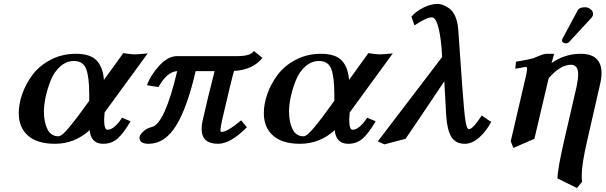

<svg xmlns="http://www.w3.org/2000/svg" viewBox="-20 -718 3075 975"><path d="M365.2 -444.8Q438.5 -444.8 470.7 -410.9Q502.9 -377 507.8 -312L606 -448.2Q643.1 -442.4 662.1 -441.9Q682.1 -441.9 730 -446.8L511.2 -147Q509.3 -123 508.8 -111.8Q508.8 -58.6 525.9 -59.1Q559.1 -59.1 600.1 -120.1L643.1 -102.1Q606 -39.1 575.9 -13.4Q545.9 12.2 503.9 12.2Q441.9 12.2 435.1 -57.1Q359.9 11.7 259.8 12.2Q168.9 12.2 122.1 -29.3Q75.2 -70.8 75.2 -143.1Q75.2 -189.9 93 -241Q110.8 -292 145.5 -338.4Q180.2 -384.8 237.8 -414.8Q295.4 -444.8 365.2 -444.8ZM433.1 -206.1V-241.2Q433.1 -325.2 418 -366.7Q402.8 -408.2 356 -408.2Q316.9 -408.2 285.9 -380.6Q254.9 -353 238 -311Q221.2 -269 212.2 -227.5Q203.1 -186 203.1 -151.9Q203.1 -97.7 220.9 -61.8Q238.8 -25.9 276.9 -25.9Q285.6 -25.9 299.8 -37.8Q314 -49.8 335.9 -76.9Q357.9 -104 372.1 -122.6Q386.2 -141.1 414.1 -180.2Z M1186.5 -433.1Q1252.4 -433.1 1269.5 -459L1312.5 -423.8Q1263.7 -362.8 1168.5 -357.9Q1156.2 -316.9 1107.9 -108.9Q1100.1 -71.8 1099.6 -59.1Q1099.6 -47.9 1104.5 -47.9Q1134.3 -47.9 1204.6 -106.9L1233.9 -71.8Q1149.9 12.2 1087.9 12.2Q1003.9 12.2 1003.9 -63Q1003.9 -85.9 1009.8 -108.9Q1034.7 -220.7 1069.8 -356.9H973.6Q930.7 -170.9 873.8 -79.3Q816.9 12.2 734.9 12.2Q689 12.2 688.5 -18.1Q688.5 -20 689 -22Q689.5 -23.9 689.5 -25.9Q693.4 -37.1 709.5 -52Q725.6 -66.9 751.5 -73.2Q816.4 -89.4 879.9 -356.9Q828.1 -354 784.7 -275.9L726.6 -285.2Q744.6 -336.9 789.1 -385Q833.5 -433.1 879.9 -433.1Z M1609.9 -444.8Q1683.1 -444.8 1715.3 -410.9Q1747.6 -377 1752.4 -312L1850.6 -448.2Q1887.7 -442.4 1906.7 -441.9Q1926.8 -441.9 1974.6 -446.8L1755.9 -147Q1753.9 -123 1753.4 -111.8Q1753.4 -58.6 1770.5 -59.1Q1803.7 -59.1 1844.7 -120.1L1887.7 -102.1Q1850.6 -39.1 1820.6 -13.4Q1790.5 12.2 1748.5 12.2Q1686.5 12.2 1679.7 -57.1Q1604.5 11.7 1504.4 12.2Q1413.6 12.2 1366.7 -29.3Q1319.8 -70.8 1319.8 -143.1Q1319.8 -189.9 1337.6 -241Q1355.5 -292 1390.1 -338.4Q1424.8 -384.8 1482.4 -414.8Q1540 -444.8 1609.9 -444.8ZM1677.7 -206.1V-241.2Q1677.7 -325.2 1662.6 -366.7Q1647.5 -408.2 1600.6 -408.2Q1561.5 -408.2 1530.5 -380.6Q1499.5 -353 1482.7 -311Q1465.8 -269 1456.8 -227.5Q1447.8 -186 1447.8 -151.9Q1447.8 -97.7 1465.6 -61.8Q1483.4 -25.9 1521.5 -25.9Q1530.3 -25.9 1544.4 -37.8Q1558.6 -49.8 1580.6 -76.9Q1602.5 -104 1616.7 -122.6Q1630.9 -141.1 1658.7 -180.2Z M2466.3 -104 2475.1 -100.1Q2449.2 -51.3 2413.3 -19.5Q2377.4 12.2 2340.3 12.2Q2294.4 12.2 2272.9 -21.5Q2251.5 -55.2 2246.1 -127L2236.3 -305.2Q2127.4 -142.1 2039.6 -13.2L1932.1 15.1L1898.4 0L2225.1 -428.2L2222.2 -476.1Q2208 -629.9 2172.4 -629.9Q2145.5 -629.9 2084.5 -588.9L2069.3 -633.8Q2095.2 -662.6 2132.3 -680.4Q2169.4 -698.2 2201.2 -698.2Q2214.4 -698.2 2228.8 -693.1Q2243.2 -688 2261.2 -675.5Q2279.3 -663.1 2291.7 -635Q2304.2 -606.9 2307.1 -566.9L2328.1 -270Q2336.9 -148.9 2343.5 -105.5Q2350.1 -62 2361.3 -62Q2381.3 -62 2426.3 -131.8Z M2793.9 -444.8 2780.8 -397.9Q2847.7 -444.8 2928.7 -444.8Q3034.7 -444.8 3034.7 -346.2Q3034.7 -320.3 3025.9 -284.2L2960.9 0Q2934.1 116.2 2934.1 173.8Q2934.1 195.8 2936 205.1L2909.7 236.8L2811 188Q2811 144 2843.8 0L2907.7 -276.9Q2915.5 -314 2916 -339.8Q2916 -388.7 2879.9 -389.2Q2825.7 -389.2 2766.1 -320.8L2693.8 -13.2L2586.9 33.2L2573.7 -1L2651.9 -336.9Q2656.7 -361.8 2656.7 -367.2Q2656.7 -378.4 2650.9 -377.9Q2647 -377.9 2641.8 -377Q2636.7 -376 2623.8 -373.5Q2610.8 -371.1 2596.7 -369.1L2600.1 -404.8Q2657.2 -413.6 2687 -421.9L2721.7 -436Q2743.7 -444.8 2756.8 -444.8ZM2950.7 -681.2Q2965.8 -681.2 2978.8 -671.1Q2991.7 -661.1 2991.7 -647.9V-644Q2989.7 -634.3 2982.9 -627L2870.1 -504.9Q2864.3 -498 2852.1 -498Q2846.2 -498 2840.1 -502Q2834 -505.9 2834 -511.2Q2834 -517.1 2836.9 -522.9L2914.1 -666Q2921.9 -681.2 2950.7 -681.2Z"/></svg>

Font: Linux Libertine
Style: Semibold Italic
Weight: 600
Italic angle: -11.5°
Designer: Philipp H. Poll
Foundry: Philipp H. Poll
Version: Version 5.1.2 ; ttfautohint (v0.9)